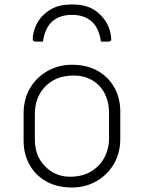

<svg xmlns="http://www.w3.org/2000/svg" viewBox="-20 -824 640 854"><path d="M300 -758Q247 -758 213.5 -729.5Q180 -701 171 -639H140Q130 -639 127.5 -643Q125 -647 126 -661Q131 -701 152.5 -733Q174 -765 210 -784.5Q246 -804 293 -804H307Q378 -804 422.5 -762Q467 -720 474 -661Q476 -647 473 -643Q470 -639 460 -639H429Q420 -701 386.5 -729.5Q353 -758 300 -758ZM300 -536Q366 -536 414 -509Q462 -482 488.5 -435Q515 -388 515 -328V-207Q515 -143 486 -94Q457 -45 408 -17.5Q359 10 300 10Q234 10 186 -17Q138 -44 111.5 -91Q85 -138 85 -198V-319Q85 -384 114 -432.5Q143 -481 192 -508.5Q241 -536 300 -536ZM309 -488Q252 -488 213.5 -464.5Q175 -441 155 -403Q135 -365 135 -319V-205Q135 -128 182 -83Q202 -62 230 -50Q258 -38 291 -38Q348 -38 387 -62.5Q426 -87 445.5 -125.5Q465 -164 465 -207V-321Q465 -360 453 -391.5Q441 -423 419 -445Q399 -465 371 -476.5Q343 -488 309 -488Z"/></svg>

Font: Recursive Mn Lnr St Lt
Style: Regular
Weight: 300
Monospace: yes
Version: Version 1.079;hotconv 1.0.112;makeotfexe 2.5.65598; ttfautoh